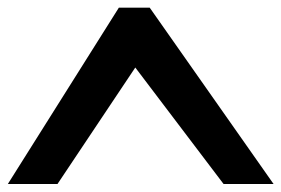

<svg xmlns="http://www.w3.org/2000/svg" viewBox="-30 -721 725 495"><path d="M118.2 -246.6H-9.8L276.4 -701.2H356L675.3 -246.6H546.4L318.8 -546.9Z"/></svg>

Font: Lunasima
Style: Bold
Weight: 700
Designer: The DocRepair Project, Monotype Design Team
Foundry: Google
Version: Version 2.009